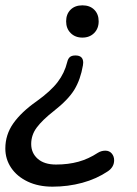

<svg xmlns="http://www.w3.org/2000/svg" viewBox="-44 -511 512 720"><path d="M-24 46Q-24 -6 6 -48.5Q36 -91 93 -131Q146 -169 172 -203Q198 -237 208 -278Q211 -291 218 -297Q225 -303 239 -303Q268 -303 268 -276Q268 -271 267 -266Q258 -213 235 -175Q212 -137 157 -94Q115 -61 94 -33Q73 -5 73 29Q73 63 97.5 84.5Q122 106 166 106Q212 106 250 95.5Q288 85 323 62Q336 54 351 54Q366 54 375 64.5Q384 75 384 90Q384 115 361 131Q318 160 264.5 174.5Q211 189 153 189Q100 189 60 170Q20 151 -2 118.5Q-24 86 -24 46ZM204 -431Q204 -458 220.5 -474.5Q237 -491 265 -491Q293 -491 309.5 -474.5Q326 -458 326 -431Q326 -404 309 -387Q292 -370 265 -370Q238 -370 221 -387Q204 -404 204 -431Z"/></svg>

Font: SN Pro
Style: Italic
Weight: 400
Italic angle: -9°
Designer: Tobias Whetton
Foundry: Supernotes
Version: Version 1.003